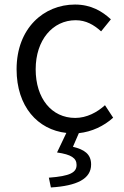

<svg xmlns="http://www.w3.org/2000/svg" viewBox="-20 -574 546 845"><path d="M204 251C319 244 381 213 381 150C381 104 351 84 301 72L327 12C384 6 437 -19 478 -56L442 -111C408 -80 362 -55 311 -55C207 -55 137 -141 137 -269C137 -398 212 -485 313 -485C358 -485 393 -465 425 -436L468 -489C430 -524 381 -554 310 -554C173 -554 53 -450 53 -269C53 -105 146 -3 272 11L231 97C294 106 317 122 317 152C317 185 289 201 195 208Z"/></svg>

Font: ChiuKong Gothic CL Normal
Style: Regular
Weight: 350
Designer: Ryoko NISHIZUKA 西塚涼子 (kana, bopomofo & ideographs); Paul D. Hunt (Latin, Greek & Cyrillic); Sandoll Communications 산돌커뮤니
Foundry: Adobe
Version: Version 1.300